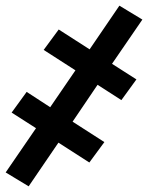

<svg xmlns="http://www.w3.org/2000/svg" viewBox="-42 -491 562 677"><path d="M59 166 -22 117 85 -39 -1 -94 52 -167 135 -113 224 -243 112 -315 165 -387 274 -317 379 -471 460 -422 353 -266 439 -211 386 -138 302 -192 214 -62 326 10 273 82 164 12Z"/></svg>

Font: Iosevka SS18 Semibold
Style: Italic
Weight: 600
Italic angle: -9°
Monospace: yes
Designer: Belleve Invis
Foundry: Belleve Invis
Version: Version 25.1.1; ttfautohint (v1.8.4)